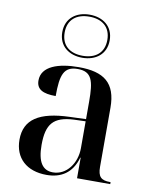

<svg xmlns="http://www.w3.org/2000/svg" viewBox="-90 -881 754 957"><g transform="rotate(10 286.5 -402.0)"><path d="M286 -596C353 -596 406 -634 406 -705C406 -776 353 -814 286 -814C219 -814 166 -776 166 -705C166 -634 219 -596 286 -596ZM286 -606C222 -606 178 -639 178 -705C178 -771 222 -804 286 -804C350 -804 394 -771 394 -705C394 -639 350 -606 286 -606ZM212 10C283 10 340 -22 363 -104H365V0H533V-10H530C485 -10 468 -26 468 -76V-375C468 -501 405 -547 278 -547C175 -547 91 -519 91 -447C91 -402 124 -385 189 -385C189 -493 204 -537 274 -537C346 -537 358 -492 358 -387V-298L276 -295C123 -290 49 -243 49 -140C49 -47 111 10 212 10ZM241 -8C188 -8 162 -48 162 -133C162 -239 196 -280 299 -285L358 -287V-151C358 -75 310 -8 241 -8Z"/></g></svg>

Font: Noto Serif Display Medium
Style: Regular
Weight: 500
Designer: Monotype Design Team
Foundry: Monotype Imaging Inc.
Version: Version 2.009